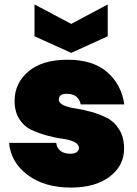

<svg xmlns="http://www.w3.org/2000/svg" viewBox="-20 -841 619 868"><path d="M541 -169Q541 -92 476 -42.5Q411 7 301 7Q181 7 105 -50Q29 -107 21 -195H234Q241 -146 300 -146Q317 -146 327 -153.5Q337 -161 337 -172Q337 -189 315.5 -199.5Q294 -210 261.5 -214Q229 -218 191.5 -228.5Q154 -239 121.5 -254Q89 -269 67.5 -302.5Q46 -336 46 -385Q46 -465 108.5 -518Q171 -571 286 -571Q400 -571 464.5 -515Q529 -459 542 -369H345Q335 -417 281 -417Q246 -417 246 -391Q246 -375 268 -365Q290 -355 322.5 -350.5Q355 -346 393.5 -335Q432 -324 464.5 -307.5Q497 -291 519 -255.5Q541 -220 541 -169ZM302 -733 467 -821V-677L302 -602L136 -677V-821Z"/></svg>

Font: Poppins Black
Style: Regular
Weight: 900
Designer: Ninad Kale (Devanagari), Jonny Pinhorn (Latin)
Foundry: Indian Type Foundry
Version: Version 3.200;PS 1.000;hotconv 16.6.54;makeotf.lib2.5.65590